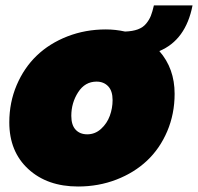

<svg xmlns="http://www.w3.org/2000/svg" viewBox="-20 -679 728 706"><path d="M622.1 -334Q622.1 -260.3 595 -196.5Q567.9 -132.8 520.8 -88.4Q473.6 -43.9 408 -18.6Q342.3 6.8 267.1 6.8Q153.8 6.8 84 -57.4Q14.2 -121.6 14.2 -229Q14.2 -302.2 41.3 -366Q68.4 -429.7 115.2 -474.6Q162.1 -519.5 228 -545.2Q293.9 -570.8 369.1 -570.8Q404.8 -570.8 439.9 -563Q467.8 -564 486.8 -571Q505.9 -578.1 517.3 -592Q528.8 -606 534.7 -620.8Q540.5 -635.7 545.9 -659.2H688Q663.1 -531.7 565.9 -491.2Q622.1 -427.2 622.1 -334ZM242.2 -252.9Q242.2 -219.2 258.1 -202.1Q273.9 -185.1 300.8 -185.1Q329.6 -185.1 351.6 -205.1Q373.5 -225.1 383.8 -253.2Q394 -281.2 394 -311Q394 -344.7 377.7 -361.8Q361.3 -378.9 335 -378.9Q292.5 -378.9 267.3 -339.8Q242.2 -300.8 242.2 -252.9Z"/></svg>

Font: SVN-Poppins Black
Style: Italic
Weight: 900
Italic angle: -10°
Designer: Ninad Kale (Devanagari), Jonny Pinhorn (Latin)
Foundry: Indian Type Foundry
Version: Version 3.002 2017